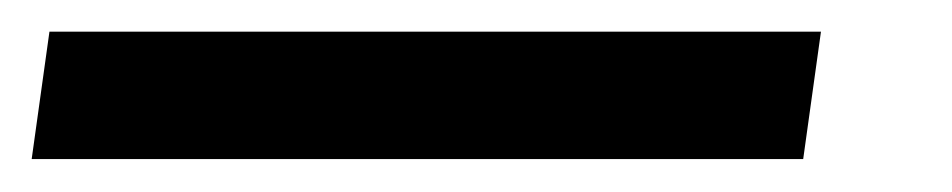

<svg xmlns="http://www.w3.org/2000/svg" viewBox="-61 43 595 120"><path d="M441 142.4H-41.2L-30.1 62.8H452.1Z"/></svg>

Font: Fira Sans Variable
Style: Italic
Weight: 397
Italic angle: -8°
Designer: Carrois Corporate & Edenspiekermann AG
Foundry: Carrois Corporate GbR & Edenspiekermann AG
Version: Version 4.202